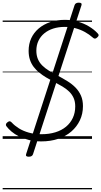

<svg xmlns="http://www.w3.org/2000/svg" viewBox="-20 -1043 761 1442"><path d="M290 19Q240 19 198 8.5Q156 -2 123 -18.5Q90 -35 66.5 -55Q43 -75 29 -94Q23 -101 24.5 -109Q26 -117 35 -124Q46 -133 53.5 -132Q61 -131 68 -123Q90 -99 122 -79Q154 -59 196.5 -47Q239 -35 292 -35Q349 -35 396 -49.5Q443 -64 476 -91.5Q509 -119 527 -157.5Q545 -196 545 -244Q545 -280 533 -307Q521 -334 499.5 -355Q478 -376 448.5 -393.5Q419 -411 383 -430Q354 -445 326.5 -461.5Q299 -478 275 -497.5Q251 -517 233 -540.5Q215 -564 205 -594Q195 -624 195 -661Q195 -713 214.5 -755.5Q234 -798 270.5 -829Q307 -860 357 -877Q407 -894 468 -894Q516 -894 562.5 -881Q609 -868 647.5 -845Q686 -822 713 -793Q722 -784 720.5 -776.5Q719 -769 709 -761Q701 -753 693 -753Q685 -753 678 -760Q650 -785 617 -803Q584 -821 546.5 -831Q509 -841 467 -841Q419 -841 380 -828.5Q341 -816 312.5 -792.5Q284 -769 268.5 -736Q253 -703 253 -663Q253 -628 264 -601Q275 -574 296 -552.5Q317 -531 346.5 -513Q376 -495 412 -476Q451 -455 486 -433.5Q521 -412 547 -385.5Q573 -359 588 -325Q603 -291 603 -246Q603 -188 580 -139.5Q557 -91 516 -55.5Q475 -20 417.5 -0.5Q360 19 290 19ZM196 134Q170 134 176 115L540 -1004Q546 -1023 572 -1023Q598 -1023 592 -1004L228 115Q222 134 196 134ZM0 369H671V379H0ZM0 -20H671V0H0ZM0 -505H671V-500H0ZM0 -889H671V-879H0Z"/></svg>

Font: Playwrite HR Guides
Style: Regular
Weight: 400
Designer: Veronika Burian, José Scaglione
Foundry: TypeTogether
Version: Version 1.003